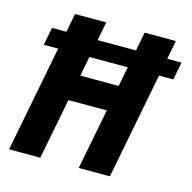

<svg xmlns="http://www.w3.org/2000/svg" viewBox="-99 -758 856 856"><g transform="rotate(15 329.5 -329.5)"><path d="M337.4 0 392.1 -280.3H214.8L160.2 0H16.1L111.3 -490.2H44.9L61 -572.3H127.4L144 -658.7H288.1L271.5 -572.3H448.7L465.3 -658.7H609.4L592.8 -572.3H658.7L642.6 -490.2H576.7L481.4 0ZM415 -399.4 432.6 -490.2H255.4L237.8 -399.4Z"/></g></svg>

Font: Liberation Mono
Style: Bold Italic
Weight: 700
Italic angle: -12°
Monospace: yes
Designer: Steve Matteson
Foundry: Ascender Corporation
Version: Version 2.1.5